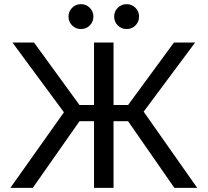

<svg xmlns="http://www.w3.org/2000/svg" viewBox="-20 -905 1000 925"><path d="M30 0 288 -364 40 -700H144L363 -399H433V-700H527V-399H597L818 -700H920L672 -367L930 0H820L597 -321H527V0H433V-321H363L138 0ZM370 -765Q345 -765 327.5 -782.5Q310 -800 310 -825Q310 -850 327.5 -867.5Q345 -885 370 -885Q395 -885 412.5 -867.5Q430 -850 430 -825Q430 -800 412.5 -782.5Q395 -765 370 -765ZM590 -765Q565 -765 547.5 -782.5Q530 -800 530 -825Q530 -850 547.5 -867.5Q565 -885 590 -885Q615 -885 632.5 -867.5Q650 -850 650 -825Q650 -800 632.5 -782.5Q615 -765 590 -765Z"/></svg>

Font: Golos Text
Style: Regular
Weight: 400
Designer: A.Korolkova, Vitaly Kuzmin
Foundry: ParaType Ltd
Version: Version 2.004